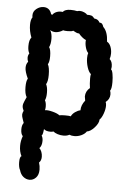

<svg xmlns="http://www.w3.org/2000/svg" viewBox="-54 -599 580 842"><g transform="rotate(5 236.0 -178.0)"><path d="M424 -324Q424 -319 422 -311Q427 -309 430 -292.5Q433 -276 433 -256Q433 -226 426 -218Q429 -211 429 -202Q429 -181 411 -167Q414 -161 414 -151Q414 -135 407 -115.5Q400 -96 391 -88Q391 -72 373.5 -52.5Q356 -33 340 -31Q333 -20 318 -13Q303 -6 287 -6Q274 -6 265 -10Q255 -4 239 -4Q226 -4 213.5 -8Q201 -12 195 -18Q187 -16 181 -16Q161 -16 152 -25Q151 -20 150 -10.5Q149 -1 144 4Q150 13 150 27Q150 49 139 60Q145 65 149 75.5Q153 86 153 97Q153 114 143 123Q148 138 148 154Q148 177 136 189.5Q124 202 108 202Q93 202 80.5 192Q68 182 63 163Q60 159 58 149.5Q56 140 56 129Q56 105 64 102Q54 83 54 57Q54 35 62 14Q53 5 53 -16Q53 -34 61 -44Q59 -51 55 -61.5Q51 -72 51 -80Q51 -87 56 -97Q50 -109 50 -118Q50 -127 56 -140Q62 -153 64 -158Q55 -172 55 -202Q55 -229 62 -239Q48 -269 48 -286Q48 -303 57 -313Q53 -321 53 -331Q53 -341 59 -350Q52 -361 52 -382Q52 -409 62 -420Q51 -448 51 -475Q51 -498 59 -509Q58 -512 58 -518Q58 -535 72.5 -546.5Q87 -558 104 -558Q117 -558 126 -551Q135 -544 139 -530L144 -527Q151 -537 163 -541.5Q175 -546 189 -544Q198 -556 223 -556Q239 -556 252 -553Q258 -555 263 -555Q273 -555 283 -550.5Q293 -546 296 -541Q309 -541 315.5 -539Q322 -537 330 -527Q338 -527 344.5 -522.5Q351 -518 353 -512Q362 -511 365.5 -507Q369 -503 372 -494Q392 -475 394 -431Q405 -425 410.5 -411Q416 -397 416 -381Q416 -368 412 -356Q424 -346 424 -324ZM304 -121Q304 -144 321 -165Q318 -180 318 -183Q318 -206 337 -222Q334 -240 334 -264Q334 -277 336 -283Q326 -291 319.5 -311.5Q313 -332 313 -352Q313 -365 316 -374Q308 -382 303.5 -399Q299 -416 301 -430Q293 -433 283.5 -441Q274 -449 269 -456Q262 -456 255.5 -459Q249 -462 242 -466Q237 -462 218 -462Q203 -462 198 -464Q181 -453 164 -453Q152 -453 141 -460Q150 -445 150 -422Q150 -399 143 -385Q151 -374 151 -345Q151 -320 144 -310Q152 -296 152 -263Q152 -235 144 -222Q151 -209 151 -185Q151 -163 145 -151Q151 -142 151 -123Q151 -116 149 -108Q161 -110 182.5 -104.5Q204 -99 214 -91Q220 -93 239 -93Q259 -93 264 -91Q269 -102 281 -110.5Q293 -119 304 -121Z"/></g></svg>

Font: Pangolin
Style: Regular
Weight: 400
Designer: Kevin Burke
Foundry: Google, Inc.
Version: Version 1.101